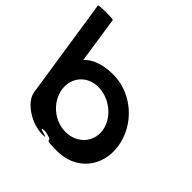

<svg xmlns="http://www.w3.org/2000/svg" viewBox="-290 -968 1153 1153"><g transform="rotate(45 286.5 -391.0)"><path d="M7 -146C19 -66 136 0 220 0C304 0 132 -23 220 -26C333 -6 206 8 355 8C515 8 617 -118 593 -274C569 -430 429 -556 269 -556C183 -556 116 -532 79 -490L35 -785C34 -792 -91 -792 -90 -784ZM114 -274C100 -366 164 -440 258 -440C353 -440 446 -366 460 -274C474 -184 406 -109 309 -109C213 -109 128 -184 114 -274Z"/></g></svg>

Font: Ampere
Style: RevIta
Weight: 400
Version: Version 1